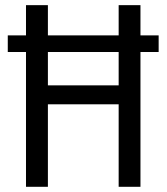

<svg xmlns="http://www.w3.org/2000/svg" viewBox="-20 -718 640 738"><path d="M436.1 0H519.9V-518.1H589.8V-582H519.9V-698.2H436.1V-582H164.1V-698.2H79.9V-582H9.9V-518.1H79.9V0H164.1V-317.1H436.1ZM164.1 -389.9V-518.1H436.1V-389.9Z"/></svg>

Font: Margiela Mono
Style: Regular
Weight: 400
Designer: Mike Abbink, Paul van der Laan, Pieter van Rosmalen
Foundry: Bold Monday
Version: Version 2.003 2021